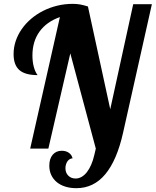

<svg xmlns="http://www.w3.org/2000/svg" viewBox="-20 -774 811 1000"><path d="M320.8 102.1Q320.8 126 335.7 140.9Q350.6 155.8 374 155.8Q390.1 155.8 405 147.2Q419.9 138.7 432.4 122.8Q444.8 106.9 454.8 84.2Q464.8 61.5 471.2 33.2L479 0L346.2 -496.1L231.9 0H137.2L292 -685.1Q222.7 -660.6 185.8 -609.4Q148.9 -558.1 148.9 -484.9Q148.9 -452.6 156 -426Q163.1 -399.4 175.8 -382.8Q110.8 -382.8 80.8 -409.2Q50.8 -435.5 50.8 -492.2Q50.8 -527.8 62 -560.8Q73.2 -593.8 93.5 -622.8Q113.8 -651.9 142.1 -676Q170.4 -700.2 204.8 -717.5Q239.3 -734.9 278.1 -744.4Q316.9 -753.9 358.9 -753.9Q379.9 -753.9 397.5 -750.7Q415 -747.6 438 -740.2L554.2 -205.1L673.8 -752H771L621.1 -83Q588.9 61 528.3 133.5Q467.8 206.1 377.9 206.1Q345.7 206.1 319.6 197.8Q293.5 189.5 275.1 174.1Q256.8 158.7 246.8 137.2Q236.8 115.7 236.8 88.9Q236.8 52.7 254.4 32Q272 11.2 301.8 11.2Q323.7 11.2 338.9 22Q354 32.7 357.9 50.8Q350.1 50.8 343.3 54.9Q336.4 59.1 331.5 65.9Q326.7 72.8 323.7 82.3Q320.8 91.8 320.8 102.1Z"/></svg>

Font: Lobster
Style: Regular
Weight: 400
Designer: Pablo Impallari
Foundry: Pablo Impallari
Version: Version 1.007; ttfautohint (v1.1) -l 8 -r 50 -G 50 -x 14 -D 